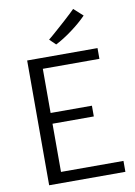

<svg xmlns="http://www.w3.org/2000/svg" viewBox="-105 -1060 790 1126"><g transform="rotate(-10 290.0 -497.0)"><path d="M94 0V-743H513V-679H176V-416H422V-352H176V-65H548V0ZM278 -806 242 -841Q248.5 -846 265.8 -861Q283 -876 305.5 -895.8Q328 -915.5 350 -935.5Q372 -955.5 389 -971.5Q406 -987.5 412 -994L466 -945Q428 -906 375.5 -867.2Q323 -828.5 278 -806Z"/></g></svg>

Font: Merriweather Sans Light
Style: Regular
Weight: 300
Designer: Eben Sorkin
Foundry: Eben Sorkin
Version: Version 2.001; ttfautohint (v1.8.3)